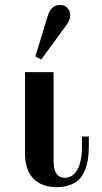

<svg xmlns="http://www.w3.org/2000/svg" viewBox="-20 -750 414 782"><path d="M198.2 -456.1V-95.2Q198.2 -25.9 244.1 -25.9Q275.9 -25.9 294.9 -58.8Q314 -91.8 314 -158.2V-193.8H341.8V-158.2Q341.8 -130.4 339.1 -108.2Q336.4 -85.9 328.1 -62.5Q319.8 -39.1 306.2 -23.4Q292.5 -7.8 268.3 2.2Q244.1 12.2 211.9 12.2Q148.9 12.2 115.5 -23.2Q82 -58.6 82 -122.1V-456.1ZM124 -520 173.8 -683.1Q187 -730 226.1 -730Q241.7 -730 253.9 -718.3Q266.1 -706.5 266.1 -688Q266.1 -668.9 250 -647L147.9 -507.8Z"/></svg>

Font: Flanker Steampunk
Style: Bold
Weight: 700
Designer: Alexey Kryukov, Leonardo Di Lena
Foundry: Alexey Kryukov, Leonardo Di Lena
Version: 1.210